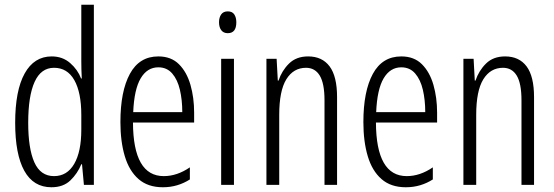

<svg xmlns="http://www.w3.org/2000/svg" viewBox="-20 -780 2339 810"><path d="M197 10Q121 10 82.5 -59.5Q44 -129 44 -262Q44 -398 84 -470Q124 -542 198 -542Q244 -542 276 -514Q308 -486 322 -449H325Q324 -469 323.5 -486Q323 -503 323 -520V-760H376V0H334L326 -87H323Q307 -48 277 -19Q247 10 197 10ZM208 -37Q263 -37 293 -88.5Q323 -140 323 -233V-295Q323 -390 293.5 -442Q264 -494 208 -494Q153 -494 126 -434.5Q99 -375 99 -262Q99 -153 125 -95Q151 -37 208 -37Z M648 -542Q702 -542 735 -509Q768 -476 783.5 -422Q799 -368 799 -305V-263H541Q542 -37 671 -37Q727 -37 781 -74V-23Q756 -7 727.5 1.5Q699 10 667 10Q604 10 564.5 -24.5Q525 -59 506.5 -121Q488 -183 488 -265Q488 -395 528 -468.5Q568 -542 648 -542ZM648 -496Q601 -496 573.5 -449.5Q546 -403 542 -307H749Q749 -358 739 -401Q729 -444 706.5 -470Q684 -496 648 -496Z M941 -732Q960 -732 968.5 -719Q977 -706 977 -686Q977 -640 941 -640Q923 -640 913.5 -652.5Q904 -665 904 -686Q904 -706 913 -719Q922 -732 941 -732ZM967 -532V0H913V-532Z M1280 -542Q1339 -542 1370.5 -500Q1402 -458 1402 -370V0H1349V-357Q1349 -428 1329 -461Q1309 -494 1271 -494Q1218 -494 1188 -445.5Q1158 -397 1158 -295V0H1104V-532H1147L1152 -440H1155Q1169 -482 1199.5 -512Q1230 -542 1280 -542Z M1673 -542Q1727 -542 1760 -509Q1793 -476 1808.5 -422Q1824 -368 1824 -305V-263H1566Q1567 -37 1696 -37Q1752 -37 1806 -74V-23Q1781 -7 1752.5 1.5Q1724 10 1692 10Q1629 10 1589.5 -24.5Q1550 -59 1531.5 -121Q1513 -183 1513 -265Q1513 -395 1553 -468.5Q1593 -542 1673 -542ZM1673 -496Q1626 -496 1598.5 -449.5Q1571 -403 1567 -307H1774Q1774 -358 1764 -401Q1754 -444 1731.5 -470Q1709 -496 1673 -496Z M2111 -542Q2170 -542 2201.5 -500Q2233 -458 2233 -370V0H2180V-357Q2180 -428 2160 -461Q2140 -494 2102 -494Q2049 -494 2019 -445.5Q1989 -397 1989 -295V0H1935V-532H1978L1983 -440H1986Q2000 -482 2030.5 -512Q2061 -542 2111 -542Z"/></svg>

Font: Noto Sans Thai ExtCond Light
Style: Regular
Weight: 300
Width: 2
Designer: Monotype Design Team
Foundry: Monotype Imaging Inc.
Version: Version 2.002; ttfautohint (v1.8.4.7-5d5b)